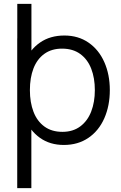

<svg xmlns="http://www.w3.org/2000/svg" viewBox="-20 -740 632 1000"><path d="M70 -404.7V-720H143.7V-404.7ZM312.3 15Q240 15 187.9 -22.2Q135.8 -59.5 108.9 -124.2Q82 -188.8 82 -270.7Q82 -353.3 108.9 -417.7Q135.8 -482 188.6 -518.5Q241.3 -555 315.3 -555Q387.7 -555 441.2 -518Q494.8 -481 523.4 -416.3Q552 -351.7 552 -270.7Q552 -189.2 523.4 -124.2Q494.8 -59.2 440.6 -22.1Q386.3 15 312.3 15ZM69.7 240V-540H135.7V-133.3H143.3V240ZM305 -53.3Q359.8 -53.3 397.8 -81.5Q435.8 -109.7 454.9 -158.8Q474 -208 474 -270.7Q474 -333.2 455.2 -382Q436.3 -430.8 398 -458.8Q359.7 -486.7 303.3 -486.7Q248.5 -486.7 210.8 -459.4Q173.2 -432.2 154.4 -383.7Q135.7 -335.2 135.7 -270.7Q135.7 -206.7 154.5 -157.7Q173.3 -108.7 211.3 -81Q249.3 -53.3 305 -53.3Z"/></svg>

Font: Manrope
Style: Regular
Weight: 400
Designer: Mikhail Sharanda
Foundry: Mikhail Sharanda
Version: Version 4.503